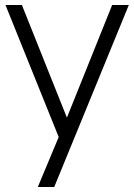

<svg xmlns="http://www.w3.org/2000/svg" viewBox="-20 -552 540 772"><path d="M216 -1 2 -532H68L249 -79L431 -532H498L198 200H132Z"/></svg>

Font: BLUETTI 2.0 Extralight
Style: Roman
Weight: 200
Designer: Stijn de Vries
Foundry: tokotype
Version: Version 2.005;October 31, 2023;FontCreator 14.0.0.2814 64-bi